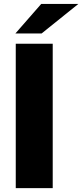

<svg xmlns="http://www.w3.org/2000/svg" viewBox="-20 -967 423 987"><path d="M61 0V-742.2H251V0ZM59.1 -794.9 191.9 -946.8H382.8L193.8 -794.9Z"/></svg>

Font: Montserrat ExtraBold
Style: Regular
Weight: 800
Designer: Julieta Ulanovsky
Foundry: Julieta Ulanovsky
Version: Version 9.000